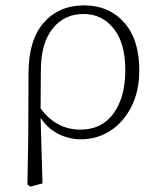

<svg xmlns="http://www.w3.org/2000/svg" viewBox="-20 -505 586 714"><path d="M132 -249 131 -102Q189 -23 279 -23Q359 -23 402.5 -83.5Q446 -144 446 -244Q446 -345 402.5 -399Q359 -453 291 -453Q219 -453 176 -399Q133 -345 132 -249ZM82 181 85 8 86 -232Q86 -356 142.5 -420.5Q199 -485 293 -485Q385 -485 441.5 -421.5Q498 -358 498 -244Q498 -166 468.5 -108Q439 -50 390 -18.5Q341 13 281 13Q237 13 197 -7Q157 -27 131 -67L138 177L93 189Z"/></svg>

Font: Source Serif Pro Light
Style: Regular
Weight: 300
Designer: Frank Grießhammer
Foundry: Adobe Systems Incorporated
Version: Version 3.001;hotconv 1.0.111;makeotfexe 2.5.65597